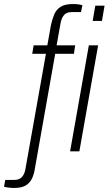

<svg xmlns="http://www.w3.org/2000/svg" viewBox="-98 -751 539 953"><path d="M-29 182Q-38 182 -47 181Q-56 180 -63.5 179Q-71 178 -78 176L-72 142H-27Q-2 142 11 127.5Q24 113 28 89L130 -484H62L69 -526H137L155 -627Q161 -655 171 -679Q181 -703 202.5 -717Q224 -731 264 -731Q272 -731 280.5 -730.5Q289 -730 297 -728.5Q305 -727 311 -725L304 -691H258Q233 -691 220.5 -677Q208 -663 203 -638L183 -526H275L269 -484H176L76 81Q72 110 62 132.5Q52 155 31.5 168.5Q11 182 -29 182ZM362 -647 375 -723H421L408 -647ZM250 0 343 -526H389L296 0Z"/></svg>

Font: Archivo SemiCondensed Thin
Style: Italic
Weight: 250
Width: 4
Italic angle: -10°
Designer: Hector Gatti
Foundry: Omnibus-Type
Version: Version 2.001